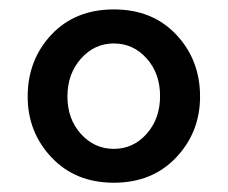

<svg xmlns="http://www.w3.org/2000/svg" viewBox="-20 -732 486 410"><path d="M39.1 -525.9Q39.1 -604 89.8 -658Q140.6 -711.9 223.1 -711.9Q305.7 -711.9 356.4 -658Q407.2 -604 407.2 -525.9Q407.2 -449.7 356.2 -395.8Q305.2 -341.8 223.1 -341.8Q141.1 -341.8 90.1 -395.8Q39.1 -449.7 39.1 -525.9ZM124 -525.9Q124 -478 152.8 -446Q181.6 -414.1 223.1 -414.1Q264.6 -414.1 293.2 -446.3Q321.8 -478.5 321.8 -526.9Q321.8 -575.2 293.2 -607.2Q264.6 -639.2 223.1 -639.2Q181.6 -639.2 152.8 -606.7Q124 -574.2 124 -525.9Z"/></svg>

Font: Rawline SemiBold
Style: Regular
Weight: 600
Designer: Matt McInerney, Pablo Impallari, Rodrigo Fuenzalida
Foundry: Matt McInerney, Pablo Impallari, Rodrigo Fuenzalida
Version: Version 4.020;PS 004.020;hotconv 1.0.88;makeotf.lib2.5.64775